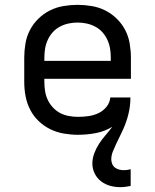

<svg xmlns="http://www.w3.org/2000/svg" viewBox="-20 -548 640 792"><path d="M476 224Q455 224 434.5 218.5Q414 213 397 200Q380 187 370.5 167.5Q361 148 361 127Q361 105 369 84Q377 63 389 44.5Q401 26 415.5 9.5Q430 -7 443 -25Q412 -6 375.5 1Q339 8 302 8Q273 8 243.5 3Q214 -2 187.5 -15Q161 -28 139.5 -48.5Q118 -69 104.5 -95.5Q91 -122 85.5 -151Q80 -180 80 -210V-310Q80 -339 85 -368.5Q90 -398 103.5 -424Q117 -450 138.5 -471Q160 -492 186 -505Q212 -518 241.5 -523Q271 -528 300 -528Q329 -528 358.5 -523Q388 -518 414 -505Q440 -492 461.5 -471Q483 -450 496.5 -424Q510 -398 515 -368.5Q520 -339 520 -310V-223H163V-210Q163 -191 166 -172Q169 -153 177 -136Q185 -119 198.5 -104.5Q212 -90 228.5 -81.5Q245 -73 264 -69.5Q283 -66 302 -66Q324 -66 345 -69Q366 -72 385.5 -81Q405 -90 419 -107Q433 -124 435 -146H518Q518 -129 516 -112Q514 -95 510 -78.5Q506 -62 500.5 -46Q495 -30 488 -14.5Q481 1 473.5 16Q466 31 459 46Q452 61 445.5 77Q439 93 439 110Q439 119 443 128.5Q447 138 454.5 143.5Q462 149 471.5 151.5Q481 154 491 154Q498 154 505 153Q512 152 519 150V219Q509 221 498 222.5Q487 224 476 224ZM163 -297H437V-310Q437 -329 434 -347.5Q431 -366 423 -383.5Q415 -401 402.5 -415Q390 -429 373 -438Q356 -447 337.5 -451Q319 -455 300 -455Q281 -455 262.5 -451Q244 -447 227 -438Q210 -429 197.5 -415Q185 -401 177 -383.5Q169 -366 166 -347.5Q163 -329 163 -310Z"/></svg>

Font: Nova Nerd Font
Style: Regular
Weight: 400
Designer: Belleve Invis
Foundry: Belleve Invis
Version: Version 24.1.4; ttfautohint (v1.8.4);Nerd Fonts 3.1.1